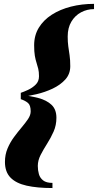

<svg xmlns="http://www.w3.org/2000/svg" viewBox="-20 -800 495 970"><path d="M85 -310V-331Q100 -336 121.8 -346Q143.5 -356 160.2 -372.5Q177 -389 177 -414.5Q177 -437 173.2 -452.5Q169.5 -468 164.5 -483Q159.5 -498 156 -518.2Q152.5 -538.5 152.5 -571.5Q152.5 -621.5 176.2 -660.2Q200 -699 241.8 -725.8Q283.5 -752.5 338.2 -766.5Q393 -780.5 455 -780.5V-754Q420 -754 389.5 -737.8Q359 -721.5 340.5 -690.5Q322 -659.5 322 -615.5Q322 -587.5 325 -566Q328 -544.5 331.5 -521.2Q335 -498 335 -465.5Q335 -426 309.8 -398.2Q284.5 -370.5 245.8 -352.2Q207 -334 164 -324Q121 -314 85 -310ZM245 150Q168 150 114.5 138Q61 126 33 97.2Q5 68.5 5 18Q5 -19 18.2 -50.2Q31.5 -81.5 50.8 -107.5Q70 -133.5 89.2 -156.2Q108.5 -179 121.8 -198.8Q135 -218.5 135 -237.5Q135 -268.5 121.2 -280Q107.5 -291.5 85 -299V-320.5Q133 -315.5 174 -304.8Q215 -294 240 -270.8Q265 -247.5 265 -205Q265 -167.5 250.8 -135.2Q236.5 -103 218 -74Q199.5 -45 185.2 -17.2Q171 10.5 171 38.5Q171 60 176.5 79.5Q182 99 198 111.5Q214 124 245 124Z"/></svg>

Font: Bodoni Moda 11pt ExtraBold
Style: Italic
Weight: 800
Italic angle: -13°
Version: Version 2.004